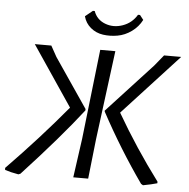

<svg xmlns="http://www.w3.org/2000/svg" viewBox="-57 -885 934 950"><g transform="rotate(5 410.5 -410.0)"><path d="M600 -829 618 -806Q600 -771 567.5 -747.5Q535 -724 498 -717.5Q461 -711 426 -716Q391 -721 364.5 -743Q338 -765 329 -799L366 -829H375Q390 -787 432 -771Q474 -755 519.5 -771Q565 -787 590 -829ZM688 9 678 3Q563 -160 468 -337L467 -342L692 -586L736 -640H821L544 -339Q642 -170 758 -15V-7Q731 1 688 9ZM69 9Q29 2 2 -7L1 -17Q160 -180 295 -342L94 -640H176L206 -586L372 -342V-335Q263 -194 79 5ZM341 0 368 -193 419 -640H494L437 -199L415 0Z"/></g></svg>

Font: Alegreya Sans
Style: Italic
Weight: 400
Italic angle: -7°
Designer: Juan Pablo del Peral
Foundry: Huerta Tipografica
Version: Version 2.007